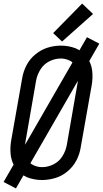

<svg xmlns="http://www.w3.org/2000/svg" viewBox="-37 -998 575 1073"><path d="M52 55 -17 19 39 -78Q27 -102 23 -131Q18 -173 26 -216L87 -561Q93 -598 111 -633Q129 -668 160.5 -694Q192 -720 228.5 -731.5Q265 -743 303 -743H304Q346 -743 386 -728Q397 -723 407 -717L449 -790L518 -754L462 -657Q474 -633 478 -604Q483 -562 475 -519L414 -174Q408 -136 390 -101.5Q372 -67 340.5 -40.5Q309 -14 271.5 -3Q234 8 197 8Q155 8 115 -7Q104 -12 94 -18ZM198 -64Q231 -64 262 -79.5Q293 -95 311.5 -124.5Q330 -154 336 -186L396 -531Q397 -539 398 -546L133 -86Q140 -79 150 -75Q172 -64 198 -64ZM103 -189 368 -649Q361 -656 351 -660Q328 -671 303 -671Q270 -671 239 -655.5Q208 -640 189.5 -610.5Q171 -581 165 -549L105 -204Q104 -196 103 -189ZM310 -766 260 -813 422 -978 483 -920Z"/></svg>

Font: Iosevka SS08
Style: Italic
Weight: 400
Italic angle: -10°
Monospace: yes
Designer: Belleve Invis
Foundry: Belleve Invis
Version: 2.1.0; ttfautohint (v1.8.2)